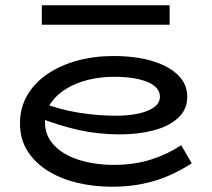

<svg xmlns="http://www.w3.org/2000/svg" viewBox="-20 -696 806 730"><path d="M406 14Q337 14 274 -1Q211 -16 162 -46.5Q113 -77 84.5 -122Q56 -167 56 -227Q56 -287 84 -334.5Q112 -382 161 -415Q210 -448 274 -465.5Q338 -483 410 -483Q496 -483 559 -464Q622 -445 657 -410.5Q692 -376 692 -328Q692 -279 656.5 -247Q621 -215 563 -200Q505 -185 435 -185Q353 -185 278 -202Q203 -219 132 -247V-308Q207 -279 279.5 -267.5Q352 -256 421 -256Q468 -256 505.5 -264Q543 -272 565.5 -288Q588 -304 588 -329Q588 -364 541.5 -384Q495 -404 413 -404Q364 -404 317.5 -393Q271 -382 233.5 -359.5Q196 -337 173.5 -304.5Q151 -272 151 -230Q151 -181 185 -144.5Q219 -108 277.5 -89Q336 -70 408 -69Q491 -69 554.5 -89.5Q618 -110 669 -144L709 -75Q671 -50 625 -29.5Q579 -9 524.5 2.5Q470 14 406 14ZM625 -676V-602H139V-676Z"/></svg>

Font: BioRhyme SemiExpanded
Style: Regular
Weight: 400
Width: 6
Designer: Aoife Mooney
Foundry: Aoife Mooney Type
Version: Version 1.600;gftools[0.9.33]